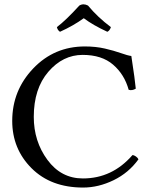

<svg xmlns="http://www.w3.org/2000/svg" viewBox="-20 -834 680 864"><path d="M354 10Q209 10 122 -77Q35 -164 35 -290Q35 -427 129.5 -526Q224 -625 362 -625Q411 -625 452 -615.5Q493 -606 524 -595Q555 -584 571 -582Q588 -471 591 -435Q574 -425 559 -430Q540 -499 489 -543Q438 -587 352 -587Q263 -587 197.5 -511Q132 -435 132 -308Q132 -198 193.5 -114.5Q255 -31 353 -31Q485 -31 576 -136Q583 -136 591.5 -130Q600 -124 603 -117Q559 -56 491 -23Q423 10 354 10ZM376 -809Q420 -756 479 -712Q474 -696 463 -691Q398 -721 357 -752Q310 -718 250 -691Q239 -698 236 -712Q277 -743 337 -809Q355 -820 376 -809Z"/></svg>

Font: Libertinus Mono
Style: Regular
Weight: 400
Designer: Philipp H. Poll
Foundry: Khaled Hosny
Version: Version 6.7